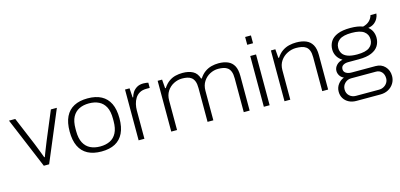

<svg xmlns="http://www.w3.org/2000/svg" viewBox="-76 -1230 4002 1921"><g transform="rotate(-15 1925.0 -270.0)"><path d="M235 0 15 -526H80L202 -234Q209 -216 220 -188.5Q231 -161 242 -132Q253 -103 261 -81H267Q275 -101 285 -128.5Q295 -156 307 -184Q319 -212 327 -234L449 -526H511L290 0Z M831 12Q747 12 689.5 -18.5Q632 -49 602.5 -110Q573 -171 573 -263Q573 -356 602.5 -416.5Q632 -477 689.5 -507.5Q747 -538 831 -538Q916 -538 973 -507.5Q1030 -477 1059.5 -416.5Q1089 -356 1089 -263Q1089 -171 1059.5 -110Q1030 -49 973 -18.5Q916 12 831 12ZM831 -40Q890 -40 933.5 -61.5Q977 -83 1001 -129.5Q1025 -176 1025 -251V-275Q1025 -352 1001 -397.5Q977 -443 933.5 -464.5Q890 -486 831 -486Q773 -486 729.5 -464.5Q686 -443 661.5 -397.5Q637 -352 637 -275V-251Q637 -176 661.5 -129.5Q686 -83 729.5 -61.5Q773 -40 831 -40Z M1217 0V-526H1264L1270 -430H1276Q1281 -452 1296 -477Q1311 -502 1339 -520Q1367 -538 1410 -538Q1425 -538 1438.5 -536Q1452 -534 1460 -532V-478H1426Q1383 -478 1354.5 -461.5Q1326 -445 1309 -417.5Q1292 -390 1284.5 -357.5Q1277 -325 1277 -294V0Z M1555 0V-526H1601L1608 -435H1615Q1642 -476 1674 -498.5Q1706 -521 1742 -529.5Q1778 -538 1814 -538Q1878 -538 1921 -515Q1964 -492 1981 -435H1988Q2014 -475 2046.5 -497.5Q2079 -520 2115 -529Q2151 -538 2187 -538Q2243 -538 2283.5 -520.5Q2324 -503 2345.5 -464Q2367 -425 2367 -358V0H2306V-350Q2306 -394 2295.5 -420.5Q2285 -447 2266.5 -461Q2248 -475 2223 -480Q2198 -485 2170 -485Q2125 -485 2084 -463.5Q2043 -442 2017 -402Q1991 -362 1991 -306V0H1931V-350Q1931 -394 1920.5 -420.5Q1910 -447 1891.5 -461Q1873 -475 1848.5 -480Q1824 -485 1796 -485Q1751 -485 1709 -463.5Q1667 -442 1641 -402Q1615 -362 1615 -306V0Z M2514 -642V-723H2574V-642ZM2514 0V-526H2574V0Z M2728 0V-526H2774L2781 -435H2788Q2815 -476 2848.5 -498.5Q2882 -521 2919 -529.5Q2956 -538 2992 -538Q3051 -538 3093 -520.5Q3135 -503 3157.5 -463.5Q3180 -424 3180 -358V0H3119V-350Q3119 -394 3108.5 -420.5Q3098 -447 3078.5 -461Q3059 -475 3032.5 -480Q3006 -485 2976 -485Q2930 -485 2886.5 -463.5Q2843 -442 2815.5 -402Q2788 -362 2788 -306V0Z M3423 183Q3381 183 3347.5 166Q3314 149 3295 118.5Q3276 88 3276 49Q3276 6 3300.5 -27Q3325 -60 3363 -75Q3336 -87 3322 -110Q3308 -133 3308 -158Q3308 -190 3332 -216.5Q3356 -243 3396 -251Q3360 -273 3341.5 -305.5Q3323 -338 3323 -376Q3323 -422 3346 -459Q3369 -496 3420 -517Q3471 -538 3552 -538Q3592 -538 3624 -533Q3656 -528 3681 -518Q3722 -528 3747.5 -552Q3773 -576 3782 -610H3843Q3841 -584 3827 -558.5Q3813 -533 3788.5 -515Q3764 -497 3728 -492Q3757 -468 3769.5 -438.5Q3782 -409 3782 -376Q3782 -330 3759.5 -293Q3737 -256 3687 -234.5Q3637 -213 3555 -213H3445Q3414 -213 3392.5 -200Q3371 -187 3371 -159Q3371 -132 3394 -118Q3417 -104 3452 -104H3699Q3759 -104 3796 -64.5Q3833 -25 3833 34Q3833 76 3812 110Q3791 144 3755 163.5Q3719 183 3672 183ZM3433 133H3671Q3699 133 3721.5 120.5Q3744 108 3757 87Q3770 66 3770 42Q3770 1 3747.5 -24Q3725 -49 3689 -49H3431Q3393 -49 3366 -22.5Q3339 4 3339 42Q3339 83 3366 108Q3393 133 3433 133ZM3553 -264Q3641 -264 3680.5 -294Q3720 -324 3720 -376Q3720 -427 3680.5 -457Q3641 -487 3553 -487Q3465 -487 3425 -457Q3385 -427 3385 -376Q3385 -343 3401.5 -317.5Q3418 -292 3455 -278Q3492 -264 3553 -264Z"/></g></svg>

Font: Archivo SemiExpanded ExtraLight
Style: Regular
Weight: 250
Width: 6
Designer: Hector Gatti
Foundry: Omnibus-Type
Version: Version 2.001